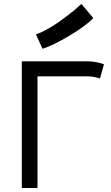

<svg xmlns="http://www.w3.org/2000/svg" viewBox="-20 -943 558 963"><path d="M160.2 -770.5Q208.5 -786.6 274.4 -832.5Q340.3 -878.4 388.2 -923.3L448.2 -852.1Q408.7 -812 328.1 -763.9Q247.6 -715.8 193.4 -698.2ZM89.4 -635.3H423.3Q458.5 -635.3 501.5 -620.6L481.4 -549.3Q454.6 -558.6 422.4 -560.1H168V0H89.4Z"/></svg>

Font: Fantasque Sans Mono
Style: Regular
Weight: 400
Monospace: yes
Designer: Jany Belluz
Version: Version 1.8.0 ; ttfautohint (v1.8.2)